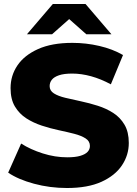

<svg xmlns="http://www.w3.org/2000/svg" viewBox="-20 -929 687 963"><path d="M316 14Q230 14 150.5 -7.5Q71 -29 21 -63L86 -209Q133 -179 194.5 -159.5Q256 -140 317 -140Q358 -140 383 -147.5Q408 -155 419.5 -167.5Q431 -180 431 -197Q431 -221 409 -235Q387 -249 352 -258Q317 -267 274.5 -276Q232 -285 189.5 -299Q147 -313 112 -335.5Q77 -358 55 -394.5Q33 -431 33 -487Q33 -550 67.5 -601Q102 -652 171 -683Q240 -714 343 -714Q412 -714 478.5 -698.5Q545 -683 597 -653L536 -506Q486 -533 437 -546.5Q388 -560 342 -560Q301 -560 276 -551.5Q251 -543 240 -529Q229 -515 229 -497Q229 -474 250.5 -460.5Q272 -447 307.5 -438.5Q343 -430 385.5 -421Q428 -412 470.5 -398.5Q513 -385 548 -362.5Q583 -340 604.5 -303.5Q626 -267 626 -212Q626 -151 591.5 -99.5Q557 -48 488.5 -17Q420 14 316 14ZM115 -757 245 -909H409L539 -757H413L272 -882H382L241 -757Z"/></svg>

Font: MOST Montserrat ExtraBold
Style: Regular
Weight: 800
Designer: Julieta Ulanovsky
Foundry: Julieta Ulanovsky
Version: Version 8.000;March 11, 2024;FontCreator 15.0.0.2926 64-bit